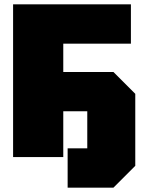

<svg xmlns="http://www.w3.org/2000/svg" viewBox="-20 -720 670 880"><path d="M40 0V-700H580V-520H270V-390H500L600 -290V40L500 140H290V-40H380V-210H270V0Z"/></svg>

Font: Tektur Black
Style: Regular
Weight: 900
Designer: Adam Jagosz
Foundry: Adam Jagosz
Version: Version 1.005;gftools[0.9.30]